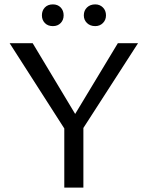

<svg xmlns="http://www.w3.org/2000/svg" viewBox="-20 -855 673 875"><path d="M290 -243 24 -658H129L347 -295ZM273 0V-294H360V0ZM344 -247 298 -295 517 -658H609ZM221 -736Q198 -736 184.5 -750Q171 -764 171 -785Q171 -807 184.5 -821Q198 -835 221 -835Q243 -835 256.5 -821Q270 -807 270 -785Q270 -764 256.5 -750Q243 -736 221 -736ZM414 -736Q391 -736 376.5 -750Q362 -764 362 -785Q362 -807 376.5 -821Q391 -835 414 -835Q435 -835 449 -821Q463 -807 463 -785Q463 -764 449 -750Q435 -736 414 -736Z"/></svg>

Font: Ysabeau Office Medium
Style: Regular
Weight: 500
Designer: Christian Thalmann (Catharsis Fonts)
Version: Version 2.001;gftools[0.9.30]; featfreeze: tnum,lnum,ss02